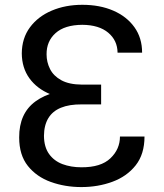

<svg xmlns="http://www.w3.org/2000/svg" viewBox="-20 -757 671 787"><path d="M394.5 -347.7H312.5Q241.7 -348.1 186.8 -370.6Q131.8 -393.1 100.8 -435.8Q69.8 -478.5 69.3 -538.1Q69.8 -600.6 102.8 -645Q135.7 -689.5 191.9 -713.4Q248 -737.3 317.4 -737.3Q389.2 -737.3 444.3 -713.4Q499.5 -689.5 531 -645.5Q562.5 -601.6 562.5 -541H461.9Q461.4 -591.3 423.6 -623Q385.7 -654.8 317.4 -655.3Q245.1 -654.8 207.8 -621.3Q170.4 -587.9 170.9 -534.2Q170.9 -502.4 185.1 -474.1Q199.2 -445.8 231.2 -428.2Q263.2 -410.6 315.4 -410.2H394.5ZM312.5 -390.6H394.5V-329.1H315.4Q264.2 -329.6 229.7 -315.4Q195.3 -301.3 178 -272.5Q160.6 -243.7 160.2 -200.2Q160.6 -154.3 181.2 -125.7Q201.7 -97.2 236.3 -84.2Q271 -71.3 313.5 -71.3Q393.6 -70.8 432.6 -108.2Q471.7 -145.5 471.7 -197.3H572.3Q572.3 -125 536.1 -79.3Q500 -33.7 440.9 -12Q381.8 9.8 313.5 9.8Q246.6 9.8 188.2 -11.2Q129.9 -32.2 94.2 -76.9Q58.6 -121.6 58.6 -193.4Q58.1 -292.5 125.7 -341.6Q193.4 -390.6 312.5 -390.6Z"/></svg>

Font: Inter
Style: Regular
Weight: 400
Designer: Rasmus Andersson
Foundry: rsms
Version: Version 4.000;git-8c9346024